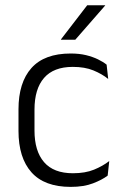

<svg xmlns="http://www.w3.org/2000/svg" viewBox="-20 -702 472 732"><path d="M249.5 10.5Q149.5 10.5 100 -45Q50.5 -100.5 50.5 -203V-285Q50.5 -387.5 100 -442.8Q149.5 -498 249.5 -498Q282 -498 307.8 -491.8Q333.5 -485.5 353.5 -475.8Q373.5 -466 386.5 -455.5L392.5 -401Q369 -420 336.2 -433.5Q303.5 -447 257.5 -447Q184.5 -447 148 -405Q111.5 -363 111.5 -284V-204.5Q111.5 -126 148 -83.8Q184.5 -41.5 258 -41.5Q305 -41.5 338.5 -55.2Q372 -69 396.5 -88L390.5 -32.5Q369.5 -16.5 334.5 -3Q299.5 10.5 249.5 10.5ZM312.5 -682H381V-681L267 -550.5H212.5V-552Z"/></svg>

Font: Anek Latin Light
Style: Regular
Weight: 300
Designer: Yesha Goshar
Foundry: Ek Type
Version: Version 1.003